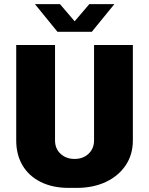

<svg xmlns="http://www.w3.org/2000/svg" viewBox="-20 -905 726 935"><path d="M315 10Q236 10 178 -19Q120 -48 89.5 -100Q59 -152 59 -221V-686H248V-221Q248 -181 275 -156Q302 -131 343 -131Q385 -131 411.5 -156.5Q438 -182 438 -221V-686H627V-221Q627 -152 592 -100Q557 -48 495.5 -19Q434 10 353 10ZM260 -750 150 -885H272L360 -782H327L415 -885H537L427 -750Z"/></svg>

Font: Chivo Medium ExtraBold
Style: Regular
Weight: 800
Version: Version 2.002